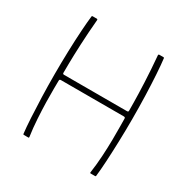

<svg xmlns="http://www.w3.org/2000/svg" viewBox="-155 -808 919 942"><g transform="rotate(30 305.0 -336.5)"><path d="M103 0Q102 0 100.5 -1Q99 -2 99 -4Q95 -37 92 -89.5Q89 -142 87 -205Q85 -268 85 -334Q85 -401 87 -465.5Q89 -530 92.5 -583.5Q96 -637 100 -669Q100 -671 101.5 -672Q103 -673 104 -673Q110 -673 116.5 -673Q123 -673 129 -673Q130 -673 133 -670Q126 -590 123 -523.5Q120 -457 119.5 -414.5Q119 -372 119 -362Q119 -357 121 -355.5Q123 -354 125 -354Q215 -354 304.5 -354Q394 -354 484 -354Q486 -354 488.5 -355Q491 -356 491 -362Q491 -367 490.5 -409.5Q490 -452 487 -520.5Q484 -589 477 -670Q480 -673 481 -673Q487 -673 493.5 -673Q500 -673 506 -673Q507 -673 508.5 -672Q510 -671 510 -669Q514 -637 517.5 -583.5Q521 -530 523 -465.5Q525 -401 525 -334Q525 -268 523 -205Q521 -142 518 -89.5Q515 -37 511 -4Q511 -2 510 -1Q509 0 507 0Q500 0 494 0Q488 0 481 0Q478 0 478 -4Q485 -52 488 -102.5Q491 -153 491.5 -197.5Q492 -242 491.5 -274Q491 -306 491 -316Q491 -321 488.5 -322.5Q486 -324 484 -324Q395 -324 305 -324Q215 -324 126 -324Q123 -324 120.5 -322.5Q118 -321 118 -316Q118 -303 117.5 -271Q117 -239 118 -195Q119 -151 122 -101.5Q125 -52 132 -4Q132 0 129 0Q122 0 116 0Q110 0 103 0Z"/></g></svg>

Font: Glory Thin Thin
Style: Regular
Weight: 250
Version: Version 1.011